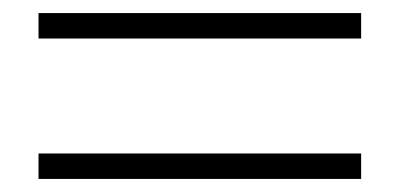

<svg xmlns="http://www.w3.org/2000/svg" viewBox="-20 -505 611 294"><path d="M533 -231H39V-270H533ZM533 -446H39V-485H533Z"/></svg>

Font: Noto Serif SC
Style: Regular
Weight: 200
Designer: Ryoko NISHIZUKA 西塚涼子 (kana & ideographs); Frank Grießhammer (Latin, Greek & Cyrillic); Wenlong ZHANG 张文龙 (bopomofo); San
Foundry: Adobe
Version: Version 2.001;hotconv 1.1.0;makeotfexe 2.6.0